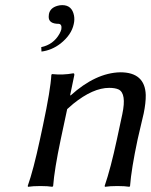

<svg xmlns="http://www.w3.org/2000/svg" viewBox="-20 -718 583 741"><path d="M220.2 -698.2Q257.8 -698.2 265.6 -658.2Q268.6 -642.1 264.6 -625Q255.9 -583.5 213.4 -549.8Q179.7 -523.9 140.1 -519L139.2 -536.1Q186 -545.9 209.5 -587.4Q214.8 -597.2 216.8 -605Q219.7 -624.5 207 -626Q166.5 -626 168 -654.8Q168.5 -659.7 168.9 -664.1Q173.8 -688 202.6 -695.8Q210.9 -698.2 220.2 -698.2ZM511.2 -180.2Q486.8 -65.4 481.9 0L479.5 2.9Q461.9 0 433.1 0Q404.3 0 385.3 2.9L383.8 0Q407.2 -68.4 431.2 -180.2L452.1 -277.8Q468.8 -356.9 438 -372.6Q424.3 -378.9 401.4 -378.9Q338.9 -378.9 262.7 -317.4Q250.5 -307.1 239.3 -296.9L214.4 -180.2Q189.9 -64 185.1 0L182.1 2.9Q164.6 0 136.2 0Q107.4 0 88.4 2.9L86.9 0Q108.9 -62 134.3 -180.2L146 -234.9Q175.3 -373 178.2 -429.2L180.7 -432.1Q223.6 -427.7 262.7 -435.1Q268.1 -435.1 266.6 -427.2Q266.1 -425.8 266.1 -424.8L251 -352.1L252 -349.1Q349.1 -437 444.3 -439Q539.6 -439 542.5 -351.6Q543 -321.3 534.7 -280.8Q531.2 -264.6 522.9 -230.5Q514.6 -195.8 511.2 -180.2Z"/></svg>

Font: Linux Biolinum Slanted O
Style: Slanted
Weight: 400
Designer: Philipp H. Poll
Foundry: Philipp H. Poll
Version: Version 1.0.4